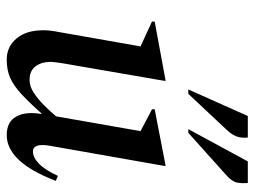

<svg xmlns="http://www.w3.org/2000/svg" viewBox="-113 -634 757 571"><g transform="rotate(90 265.5 -348.5)"><path d="M157 10Q119 10 94.5 -19Q70 -48 70 -99Q70 -108 71 -118Q72 -128 74 -138L118 -388L44 -422V-430L217 -462H221L168 -155Q164 -131 164 -120Q164 -94 177 -76Q190 -58 218 -58Q237 -58 256 -70.5Q275 -83 293.5 -101.5Q312 -120 326 -137L370 -388L305 -422V-430L470 -462H474L414 -121Q404 -68 431 -68Q448 -68 466.5 -85.5Q485 -103 503 -142L518 -136Q489 -61 455 -25.5Q421 10 382 10Q342 10 326.5 -18.5Q311 -47 319 -93H317Q284 -56 259 -33Q234 -10 211 0Q188 10 157 10ZM246 -530 325 -707H389Q391 -691 386.5 -676Q382 -661 366 -644L259 -530ZM364 -530 460 -707H524Q526 -691 523 -675.5Q520 -660 502 -644L375 -530Z"/></g></svg>

Font: Spectral Medium
Style: Italic
Weight: 500
Italic angle: -10°
Designer: Jean-Baptiste Levee
Foundry: Production Type
Version: Version 2.001